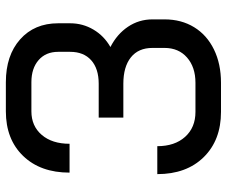

<svg xmlns="http://www.w3.org/2000/svg" viewBox="-78 -670 756 639"><g transform="rotate(-90 299.5 -350.0)"><path d="M555 -220V-180Q555 -124 529 -81.5Q503 -39 455 -15.5Q407 8 344 8H247Q153 8 96.5 -49.5Q40 -107 40 -204H133Q133 -146 164 -111.5Q195 -77 247 -77H344Q396 -77 428 -105Q460 -133 460 -180V-220Q460 -267 428.5 -292Q397 -317 341 -317H228V-399H341Q391 -399 419 -424Q447 -449 447 -494V-534Q447 -575 419.5 -599Q392 -623 346 -623H249Q200 -623 170.5 -588.5Q141 -554 141 -496H45Q45 -593 100.5 -650.5Q156 -708 249 -708H346Q435 -708 488.5 -660.5Q542 -613 542 -534V-494Q542 -452 521 -416.5Q500 -381 463 -360Q506 -338 530.5 -301.5Q555 -265 555 -220Z"/></g></svg>

Font: Bai Jamjuree Medium
Style: Regular
Weight: 500
Version: Version 1.000; ttfautohint (v1.6)